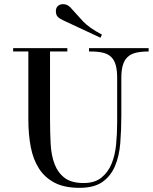

<svg xmlns="http://www.w3.org/2000/svg" viewBox="-20 -881 733 921"><path d="M43 -634V-650H303V-634H220V-308Q220 -246 223 -190.5Q226 -135 242 -93.5Q258 -52 290.5 -27.5Q323 -3 381 -3Q434 -3 466 -28.5Q498 -54 515 -95Q532 -136 537 -188Q542 -240 542 -293V-507Q542 -543 535.5 -567.5Q529 -592 514 -607Q499 -622 474.5 -628Q450 -634 414 -634H407V-650H693V-634Q657 -634 632 -628Q607 -622 591.5 -607Q576 -592 569 -567.5Q562 -543 562 -507V-328Q562 -258 557 -195Q552 -132 531.5 -84Q511 -36 471 -8Q431 20 361 20Q289 20 242 -4.5Q195 -29 167 -72.5Q139 -116 127.5 -176Q116 -236 116 -308V-634ZM282 -784Q265 -792 256.5 -801Q248 -810 248 -828Q248 -843 257.5 -852Q267 -861 282 -861Q296 -861 306.5 -854.5Q317 -848 328 -834Q348 -811 378 -779Q408 -747 469 -715L462 -700Z"/></svg>

Font: Elsie
Style: Regular
Weight: 400
Designer: Alejandro Inler
Foundry: Alejandro Inler
Version: 1.001